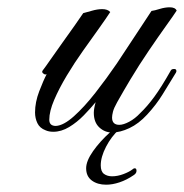

<svg xmlns="http://www.w3.org/2000/svg" viewBox="-20 -352 504 526"><path d="M287 11Q267 11 252 -3Q237 -17 237 -43Q237 -54 242 -72Q228 -55 209.5 -36Q191 -17 169.5 -4Q148 9 126 9Q114 9 105 5Q89 -1 82.5 -14.5Q76 -28 76 -44Q76 -72 87.5 -102Q99 -132 108 -149Q107 -148 105 -148Q101 -148 97.5 -151.5Q94 -155 97 -159Q104 -168 118.5 -189Q133 -210 151 -235Q169 -260 184.5 -282Q200 -304 208 -316Q216 -318 231.5 -322.5Q247 -327 260 -327Q275 -327 282 -319Q271 -302 251 -274Q231 -246 207.5 -213Q184 -180 163 -145Q142 -110 128.5 -78.5Q115 -47 115 -24Q115 -7 133 -7Q154 -8 182.5 -33.5Q211 -59 241.5 -98Q272 -137 300 -178Q345 -246 370 -284Q395 -322 395 -322Q403 -323 417.5 -327.5Q432 -332 445 -332Q460 -332 464 -323Q457 -312 435.5 -282Q414 -252 387.5 -213Q361 -174 337 -134Q329 -121 319 -103.5Q309 -86 301 -72Q292 -56 289.5 -46Q287 -36 287 -30Q287 -10 307 -10Q318 -10 334 -18.5Q350 -27 364 -42Q383 -60 402.5 -86.5Q422 -113 448 -159Q450 -163 457 -163Q462 -163 463 -159.5Q464 -156 462 -153Q443 -122 425.5 -93.5Q408 -65 383 -38Q360 -13 334.5 -1Q309 11 287 11ZM271 154Q247 154 231.5 142.5Q216 131 216 109Q216 89 235 62Q254 35 283 9Q286 7 290.5 3.5Q295 0 298 0Q300 0 303 0.5Q306 1 306 3Q285 22 270.5 50Q256 78 256 101Q256 118 265 124.5Q274 131 287 131Q302 131 318 125Q334 119 343 112Q346 109 349 109Q354 109 354 116Q354 123 346 128Q327 141 307.5 147.5Q288 154 271 154Z"/></svg>

Font: Fleur De Leah
Style: Regular
Weight: 400
Designer: Robert E. Leuschke
Foundry: Robert E. Leuschke
Version: Version 1.010; ttfautohint (v1.8.3)